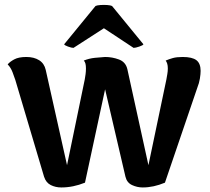

<svg xmlns="http://www.w3.org/2000/svg" viewBox="-20 -768 876 802"><path d="M236 15Q212 15 192 5Q172 -5 164 -30L44 -434Q40 -446 32.5 -466Q25 -486 12 -499Q21 -510 39.5 -520Q58 -530 90 -530Q122 -530 143.5 -516.5Q165 -503 171 -476L260 -78L334 -436Q336 -447 337.5 -458.5Q339 -470 339 -482Q339 -494 337 -502Q335 -510 330 -515Q352 -524 376.5 -526.5Q401 -529 419 -530Q449 -530 477 -519.5Q505 -509 512 -479L600 -78L675 -436Q677 -448 679 -459Q681 -470 681 -482Q681 -494 678.5 -502Q676 -510 672 -515Q686 -521 702 -525.5Q718 -530 743 -530Q783 -530 800.5 -516.5Q818 -503 818 -472Q818 -459 815 -440Q812 -421 804 -401L669 -5Q645 5 622 10Q599 15 576 15Q553 15 531.5 5Q510 -5 504 -30L419 -395L335 -5Q310 5 285.5 10Q261 15 236 15ZM287 -568Q279 -568 264 -573.5Q249 -579 248 -583L379 -743Q385 -746 399.5 -747Q414 -748 428 -747Q442 -746 448 -743L579 -583Q578 -579 562 -573.5Q546 -568 538 -568L414 -650Z"/></svg>

Font: Arima Thin
Style: Regular
Weight: 100
Designer: Joana Correia and Natanael Gama
Foundry: NDISCOVER
Version: Version 1.101;gftools[0.9.23]